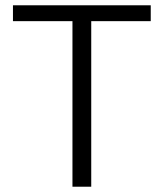

<svg xmlns="http://www.w3.org/2000/svg" viewBox="-20 -706 619 726"><path d="M254 0V-626H29V-686H550V-626H325V0Z"/></svg>

Font: Chivo Medium ExtraLight
Style: Regular
Weight: 250
Version: Version 2.002